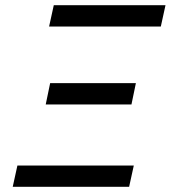

<svg xmlns="http://www.w3.org/2000/svg" viewBox="-20 -719 658 739"><path d="M187 -699H617L599 -617H169ZM173 -399H503L486 -317H156ZM47 -82H495L477 0H29Z"/></svg>

Font: Fragment Mono SC
Style: Italic
Weight: 400
Italic angle: -12°
Monospace: yes
Designer: Wei Huang based on Nimbus Sans by URW Studio, based on Helvetica by Max Miedinger.
Foundry: Wei Huang
Version: Version 1.012; ttfautohint (v1.8.4.7-5d5b)